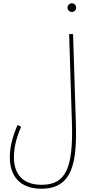

<svg xmlns="http://www.w3.org/2000/svg" viewBox="-20 -922 559 1172"><path d="M419 -849C433 -849 445 -861 445 -875C445 -890 433 -902 419 -902C404 -902 392 -890 392 -875C392 -861 404 -849 419 -849ZM40 38C40 155 104 230 233 230C427 230 450 62 443 -173L426 -714H402L419 -173C428 107 380 206 234 206C120 206 65 142 65 38C65 -24 81 -84 109 -148L87 -159C49 -70 40 -10 40 38Z"/></svg>

Font: Noto Sans Arabic ExtCond Thin
Style: Regular
Weight: 100
Width: 2
Designer: Monotype Design Team, Nadine Chahine, Nizar Qandah and Khaled Hosny
Foundry: Monotype Imaging Inc.
Version: Version 2.012